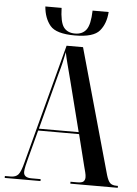

<svg xmlns="http://www.w3.org/2000/svg" viewBox="-60 -954 714 1000"><g transform="rotate(5 297.0 -454.0)"><path d="M3 0H190V-10H142Q101 -10 101 -40Q101 -52 105.5 -72Q110 -92 116 -114L155 -261H369L410 -97Q414 -82 418 -66.5Q422 -51 422 -40Q422 -26 414 -18Q406 -10 380 -10H346V0H594V-10H587Q564 -10 553 -20.5Q542 -31 533 -61L350 -714H264L98 -87Q86 -40 73 -25Q60 -10 33 -10H3ZM158 -271 235 -564Q245 -598 250.5 -622Q256 -646 263 -680Q268 -654 276 -623.5Q284 -593 298 -539L366 -271ZM302 -771Q399 -771 431 -809Q463 -847 467 -908H383Q381 -835 361 -808Q341 -781 302 -781Q262 -781 242.5 -807.5Q223 -834 221 -908H136Q141 -847 172.5 -809Q204 -771 302 -771Z"/></g></svg>

Font: Noto Serif Display Condensed Semi
Style: Regular
Weight: 600
Width: 3
Designer: Monotype Design Team
Foundry: Monotype Imaging Inc.
Version: Version 1.900